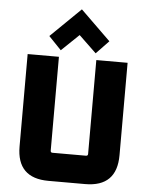

<svg xmlns="http://www.w3.org/2000/svg" viewBox="-62 -1013 825 1064"><g transform="rotate(5 350.0 -481.5)"><path d="M72 -176V-690H246V-168Q246 -157 257 -157H443Q454 -157 454 -168V-690H628V-176Q628 0 452 0H248Q72 0 72 -176ZM183 -800 350 -963 517 -800 447 -727 350 -820 253 -727Z"/></g></svg>

Font: Oxanium ExtraLight ExtraBold
Style: Regular
Weight: 800
Version: Version 2.000